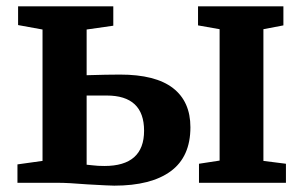

<svg xmlns="http://www.w3.org/2000/svg" viewBox="-20 -576 962 605"><path d="M358 -341Q470 -341 525 -298.5Q580 -256 580 -175Q580 -82 518 -36.5Q456 9 340 9Q326 9 256 5Q194 0 163 0H35V-58L114 -69V-483L37 -497V-556H337V-495L253 -483V-339Q319 -341 358 -341ZM873 -556V-496L810 -484V-69L881 -60V0H607V-60L672 -70V-484L604 -496V-556ZM309 -53Q434 -53 434 -164Q434 -275 316 -275H253V-57Q257 -57 272.5 -55Q288 -53 309 -53Z"/></svg>

Font: Koeln Type Serif
Style: Bold
Weight: 700
Designer: Eben Sorkin
Foundry: Eben Sorkin
Version: Version 2.002